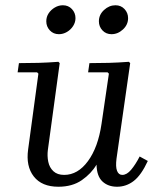

<svg xmlns="http://www.w3.org/2000/svg" viewBox="-20 -700 602 730"><path d="M511 -105 542 -88Q517 -34 488.5 -12Q460 10 425 10Q391 10 369.5 -10Q348 -30 347 -74Q327 -40 291 -15Q255 10 202 10Q139 10 108.5 -29Q78 -68 87 -132L126 -420L121 -425H47L52 -460Q91 -460 126.5 -461Q162 -462 202 -465L207 -460L162 -130Q159 -107 163.5 -85Q168 -63 183 -49Q198 -35 224 -35Q276 -35 314.5 -87.5Q353 -140 366 -229L394 -420L389 -425H315L320 -460Q359 -460 394.5 -461Q430 -462 470 -465L475 -460L423 -97Q419 -66 425 -50.5Q431 -35 445 -35Q462 -35 478.5 -54.5Q495 -74 511 -105ZM204 -570Q183 -570 169.5 -584.5Q156 -599 156 -619Q156 -636 165 -649.5Q174 -663 188.5 -671.5Q203 -680 219 -680Q240 -680 253.5 -665.5Q267 -651 267 -631Q267 -615 258 -601Q249 -587 234.5 -578.5Q220 -570 204 -570ZM404 -570Q383 -570 369.5 -584.5Q356 -599 356 -619Q356 -644 375.5 -662Q395 -680 419 -680Q440 -680 453.5 -665.5Q467 -651 467 -631Q467 -606 447.5 -588Q428 -570 404 -570Z"/></svg>

Font: Brygada 1918
Style: Italic
Weight: 400
Italic angle: -8°
Designer: Mateusz Machalski | Borys Kosmynka | Przemek Hoffer
Foundry: NIEPODLEGLA 2018
Version: Version 3.006